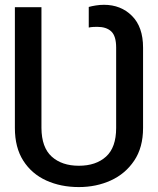

<svg xmlns="http://www.w3.org/2000/svg" viewBox="-20 -757 646 787"><path d="M303.2 9.8Q229 9.8 169.4 -17.3Q109.9 -44.4 75.4 -98.4Q41 -152.3 41 -232.4V-727.5H149.9V-232.4Q150.4 -152.8 191.9 -115.2Q233.4 -77.6 303.2 -77.6Q373.5 -77.6 414.8 -115.2Q456.1 -152.8 456.1 -232.4V-562Q456.1 -609.4 436 -628.2Q416 -647 378.4 -647Q372.1 -647 361.8 -646.5Q351.6 -646 343.8 -644V-728.5Q356 -731.9 372.6 -734.6Q389.2 -737.3 406.2 -737.3Q475.6 -737.3 521 -691.9Q566.4 -646.5 566.4 -562V-232.4Q566.4 -152.3 530 -98.4Q493.7 -44.4 434.1 -17.3Q374.5 9.8 303.2 9.8Z"/></svg>

Font: Inter Cardless Display
Style: Regular
Weight: 400
Designer: Rasmus Andersson
Foundry: rsms
Version: Version 4.001;git-9221beed3